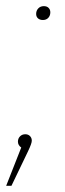

<svg xmlns="http://www.w3.org/2000/svg" viewBox="-40 -472 211 622"><path d="M99.1 -407.2Q88.9 -407.2 83 -412.6Q77.1 -418 77.1 -426.8Q77.1 -437.5 84 -444.8Q90.8 -452.1 102.1 -452.1Q111.8 -452.1 117.4 -446.5Q123 -440.9 123 -432.1Q123 -421.4 116.5 -414.3Q109.9 -407.2 99.1 -407.2ZM42 -37.1Q51.3 -37.1 57.1 -31.2Q63 -25.4 63 -16.1Q63 -7.3 50.8 18.1L-2.9 129.9H-20L28.8 5.9Q18.1 -1.5 18.1 -13.2Q18.1 -23.4 24.9 -30.3Q31.7 -37.1 42 -37.1Z"/></svg>

Font: Fira Sans Compressed Thin
Style: Italic
Weight: 100
Width: 3
Italic angle: -8°
Designer: Carrois Corporate & Edenspiekermann AG
Foundry: Carrois Corporate GbR & Edenspiekermann AG
Version: Version 4.203;PS 004.203;hotconv 1.0.88;makeotf.lib2.5.64775